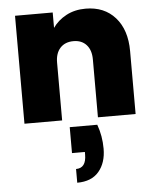

<svg xmlns="http://www.w3.org/2000/svg" viewBox="-59 -616 805 994"><g transform="rotate(-5 343.0 -119.0)"><path d="M288.1 38.1H431.2Q453.1 98.1 453.1 164.1Q453.1 237.3 414.8 282.7Q376.5 328.1 301.8 328.1V256.8Q355 256.8 355 186V172.9H288.1ZM438 0V-300.8Q438 -349.1 413.3 -376.5Q388.7 -403.8 346.2 -403.8Q302.2 -403.8 277.1 -376.5Q252 -349.1 252 -300.8V0H56.2V-561H252V-481Q278.3 -519 322.3 -542.5Q366.2 -565.9 422.9 -565.9Q520 -565.9 576.9 -501.7Q633.8 -437.5 633.8 -327.1V0Z"/></g></svg>

Font: Poppins ExtraBold
Style: Regular
Weight: 800
Designer: Ninad Kale (Devanagari), Jonny Pinhorn (Latin)
Foundry: Indian Type Foundry
Version: Version 3.200;PS 1.000;hotconv 16.6.54;makeotf.lib2.5.65590